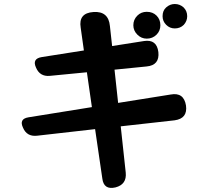

<svg xmlns="http://www.w3.org/2000/svg" viewBox="-20 -876 1040 959"><path d="M455 -231 164 -198Q114 -193 95 -238Q74 -282 122 -290L439 -341L414 -515L228 -497Q179 -493 160 -538Q139 -583 189 -591L399 -624L383 -738Q371 -811 447 -816Q522 -821 529 -746L540 -646L699 -671Q763 -681 771 -616Q778 -550 712 -544L552 -528L570 -362L833 -404Q898 -416 909 -349Q918 -284 852 -275L583 -245L608 -14Q614 45 557 60Q498 74 491 15ZM713 -683Q686 -683 666 -703Q646 -723 646 -750Q646 -778 666 -798Q685 -817 713 -817Q743 -817 762 -798Q781 -779 781 -750Q781 -722 762 -703Q742 -683 713 -683ZM853 -734Q828 -734 810 -752Q792 -770 792 -795Q792 -823 810 -839Q829 -856 853 -856Q878 -856 897 -839Q915 -821 915 -795Q915 -771 898 -752Q880 -734 853 -734Z"/></svg>

Font: MaokenZhuyuanTi
Style: Regular
Weight: 400
Designer: Fontworks Inc & LongZhuTi team: ZERO子、时光羊、荆南、频凡、刘鹏、Little White Dog、帆影Magmeta、奈白不弍、白日月球、ChaoTawei、雨三（排名不分先后）
Version: Version 1.000; 20230222